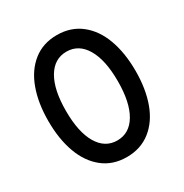

<svg xmlns="http://www.w3.org/2000/svg" viewBox="-167 -841 940 982"><g transform="rotate(-30 303.5 -350.0)"><path d="M46 -350Q46 -456 75.5 -537Q105 -618 163 -664Q221 -710 303 -710Q385 -710 443.5 -664Q502 -618 531.5 -537Q561 -456 561 -350Q561 -244 531.5 -163Q502 -82 443.5 -36Q385 10 303 10Q221 10 163 -36Q105 -82 75.5 -163Q46 -244 46 -350ZM456 -350Q456 -475 415.5 -543.5Q375 -612 303 -612Q231 -612 190.5 -543.5Q150 -475 150 -350Q150 -225 190.5 -156.5Q231 -88 303 -88Q375 -88 415.5 -156.5Q456 -225 456 -350Z"/></g></svg>

Font: Lexend
Style: Regular
Weight: 400
Designer: Thomas Jockin
Foundry: Lexend
Version: Version 1.000